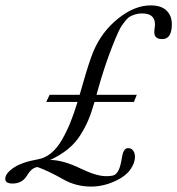

<svg xmlns="http://www.w3.org/2000/svg" viewBox="-63 -666 658 712"><path d="M274.9 25.9Q218.8 25.9 171.4 -1Q119.1 -30.8 76.7 -46.4Q55.2 -45.4 36.6 -14.2Q19 14.6 -16.6 14.6Q-43.5 14.6 -43.5 -2.9Q-43.5 -22.9 -12.5 -43.9Q18.6 -64.9 77.6 -75.2Q104 -79.6 126.7 -98.4Q149.4 -117.2 167.2 -148.4Q185.1 -179.7 198.2 -212.4Q211.4 -245.1 224.6 -288.1H108.4L121.1 -314.5H232.4Q234.9 -322.8 244.6 -356.4Q268.1 -439 283.7 -476.1Q314.5 -548.8 375.2 -597.4Q436 -646 495.6 -646Q534.7 -646 554.4 -627Q574.2 -607.9 574.2 -576.2Q574.2 -521 538.6 -521Q520.5 -521 513.7 -530.3Q506.8 -539.6 510.3 -560.1Q520 -616.2 463.4 -616.2Q450.2 -616.2 439 -612.8Q427.7 -609.4 419.4 -604.7Q411.1 -600.1 402.6 -589.6Q394 -579.1 388.7 -571.3Q383.3 -563.5 375.7 -547.1Q368.2 -530.8 364.3 -521Q360.4 -511.2 352.1 -490.7Q323.2 -416.5 299.3 -330.6L294.9 -314.5H444.3L433.6 -288.1H287.6Q275.9 -247.6 264.2 -220Q252.4 -192.4 234.1 -163.6Q215.8 -134.8 188.2 -112.5Q160.6 -90.3 123 -72.8Q170.9 -72.8 238.3 -40Q294.9 -12.7 330.1 -12.7Q350.6 -12.7 360.1 -16.6Q369.6 -20.5 377 -35.4Q384.3 -50.3 389.2 -82Q394.5 -116.7 411.6 -116.7Q424.3 -116.7 430.9 -107.4Q437.5 -98.1 437.5 -84.5Q437.5 -62 420.9 -38.1Q404.3 -14.2 370.6 2.4Q323.2 25.9 274.9 25.9Z"/></svg>

Font: Elstob ExtraLight
Style: Italic
Weight: 200
Italic angle: -20°
Designer: Peter S. Baker
Version: Version 1.015